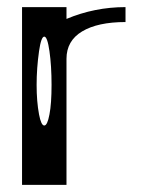

<svg xmlns="http://www.w3.org/2000/svg" viewBox="-20 -520 415 540"><path d="M125 -281.2Q125 -335 119.1 -376Q113.3 -417 104.5 -417Q95.7 -417 89.8 -376Q83 -328.1 83 -281.2Q83 -234.4 89.8 -198.2Q95.7 -167 104.5 -167Q113.3 -167 119.1 -198.2Q125 -228.5 125 -281.2ZM333 -500V-458Q254.9 -458 210.9 -431.6Q167 -405.3 167 -354.5V-79.1V0H42V-500H167V-466.8Q246.1 -500 333 -500Z"/></svg>

Font: okolaksMetalik
Style: bold
Weight: 700
Width: 7
Version: Version 0.6